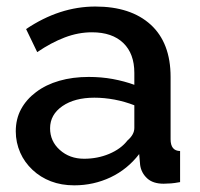

<svg xmlns="http://www.w3.org/2000/svg" viewBox="-20 -552 605 582"><path d="M205.1 9.8Q166 9.8 134.3 -2.4Q102.5 -14.6 78.6 -37.1Q54.2 -60.1 41.5 -88.9Q27.8 -120.1 27.8 -153.8Q27.8 -191.4 43.9 -221.2Q60.1 -251 89.4 -272.9Q119.1 -295.4 159.7 -307.1Q200.2 -318.8 249 -318.8Q287.1 -318.8 321.8 -312.5Q357.9 -305.7 387.2 -294.9V-331.1Q387.2 -389.2 354 -421.4Q320.3 -454.1 258.8 -454.1Q217.3 -454.1 176.3 -438.5Q135.3 -422.9 92.8 -394L59.1 -463.9Q160.6 -532.2 269 -532.2Q376.5 -532.2 437 -477.1Q497.1 -421.9 497.1 -318.8V-129.9Q497.1 -94.7 525.9 -94.2V0Q507.3 3.4 498.5 3.9Q482.9 4.9 476.1 4.9Q443.8 4.9 426.3 -11.2Q408.2 -27.8 404.8 -51.8L401.9 -85Q366.7 -39.1 315.4 -14.6Q263.7 9.8 205.1 9.8ZM234.9 -70.8Q275.4 -70.8 310.5 -85.4Q346.7 -100.6 366.2 -126Q387.2 -144 387.2 -164.1V-232.9Q358.4 -244.1 327.6 -250Q295.9 -255.9 266.1 -255.9Q206.5 -255.9 169.4 -230.5Q131.8 -204.6 131.8 -163.1Q131.8 -124 161.1 -97.7Q190.9 -70.8 234.9 -70.8Z"/></svg>

Font: Rising Sun DemiBold
Style: DemiBold
Weight: 600
Designer: Matt McInerney, Pablo Impallari, Rodrigo Fuenzalida
Foundry: Matt McInerney, Pablo Impallari, Rodrigo Fuenzalida
Version: Version 1.000